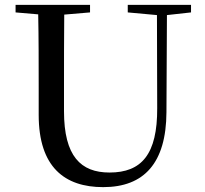

<svg xmlns="http://www.w3.org/2000/svg" viewBox="-20 -752 843 789"><path d="M505 -701 625 -690 626 -308C627 -118 562 -43 430 -43C312 -43 243 -110 243 -295V-394C243 -494 243 -594 244 -692L350 -701V-732H44V-701L137 -693C139 -594 139 -493 139 -394V-280C139 -65 246 17 404 17C572 17 663 -82 664 -291L666 -690L765 -701V-732H505Z"/></svg>

Font: Noto Serif JP Medium
Style: Regular
Weight: 500
Designer: Ryoko NISHIZUKA 西塚涼子 (kana & ideographs); Frank Grießhammer (Latin, Greek & Cyrillic); Wenlong ZHANG 张文龙 (bopomofo); San
Foundry: Adobe
Version: Version 2.001;hotconv 1.1.0;makeotfexe 2.6.0